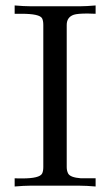

<svg xmlns="http://www.w3.org/2000/svg" viewBox="-20 -677 399 697"><path d="M327.1 0Q292.5 -2.9 270 -2.9H87.9Q67.9 -2.9 33.2 0V-29.8Q37.1 -29.8 47.4 -29.3Q56.2 -29.3 61 -29.3Q123.5 -29.3 132.8 -46.9Q137.2 -55.2 137.2 -70.8V-586.4Q137.2 -602.1 132.8 -610.4Q124 -627 58.1 -627H33.2V-657.2Q67.9 -654.3 89.4 -654.3H272.9Q293 -654.3 327.1 -657.2V-627Q322.3 -627 312.7 -627.4Q303.2 -627.9 298.3 -627.9Q261.7 -627.9 248 -623.5Q222.2 -614.7 222.2 -586.4V-70.3Q222.2 -57.1 227.5 -46.9Q235.4 -32.7 273.4 -29.8Q274.4 -29.8 327.1 -29.8Z"/></svg>

Font: Kurinto Book Core
Style: Regular
Weight: 400
Designer: Kurinto was developed by Clint Goss from a range of fonts that are compatible with the SIL Open Font License Version 1.1
Foundry: Clinton F. Goss
Version: Version 2.196; July 25, 2020